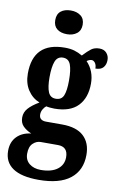

<svg xmlns="http://www.w3.org/2000/svg" viewBox="-114 -825 691 1117"><g transform="rotate(10 232.0 -266.5)"><path d="M-7 99Q-7 47 24 15Q55 -17 108 -23Q78 -36 59 -55Q40 -74 40 -106Q40 -137 61.5 -161Q83 -185 124 -209Q81 -226 54.5 -266Q28 -306 28 -364Q28 -549 215 -549Q247 -549 271 -542Q295 -535 319 -521Q347 -551 366 -565Q385 -579 414 -579Q441 -579 456 -562Q471 -545 471 -521Q471 -494 456.5 -477Q442 -460 410 -460Q410 -481 401 -493Q392 -505 381 -505Q367 -505 352 -494Q400 -444 400 -369Q400 -285 354 -237Q308 -189 215 -189Q204 -189 189 -190.5Q174 -192 167 -194Q157 -187 148.5 -172.5Q140 -158 140 -141Q140 -123 151 -114.5Q162 -106 180 -106H276Q361 -106 403.5 -66.5Q446 -27 446 44Q446 135 383 185Q320 235 196 235Q95 235 44 200.5Q-7 166 -7 99ZM271 -365Q271 -427 259 -458.5Q247 -490 214 -490Q181 -490 168.5 -457.5Q156 -425 156 -364Q156 -306 168.5 -276.5Q181 -247 213 -247Q247 -247 259 -276Q271 -305 271 -365ZM332 78Q332 16 273 16H171Q146 16 125.5 35.5Q105 55 105 96Q105 134 131.5 155Q158 176 199 176Q262 176 297 149.5Q332 123 332 78ZM131 -698Q131 -733 153 -750.5Q175 -768 212 -768Q247 -768 270 -750.5Q293 -733 293 -698Q293 -664 270 -646Q247 -628 212 -628Q175 -628 153 -645.5Q131 -663 131 -698Z"/></g></svg>

Font: Noto Serif CondExtraBold
Style: Regular
Weight: 800
Width: 3
Designer: Monotype Design Team
Foundry: Monotype Imaging Inc.
Version: Version 1.001